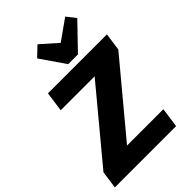

<svg xmlns="http://www.w3.org/2000/svg" viewBox="-295 -1070 1181 1181"><g transform="rotate(-45 295.5 -479.5)"><path d="M-4 -115 455 -667 533 -571H80L98 -700H611L595 -585L135 -33L55 -129H531L513 0H-20ZM553 -900 398 -739H313L203 -899L266 -959L423 -820H311L507 -959Z"/></g></svg>

Font: Pathway Extreme SemiCondensed ExtraBold
Style: Italic
Weight: 800
Width: 4
Italic angle: -8°
Version: Version 1.001;gftools[0.9.26]